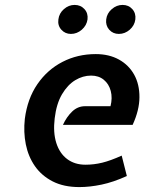

<svg xmlns="http://www.w3.org/2000/svg" viewBox="-20 -749 596 781"><path d="M303 12Q239.5 12 194.5 -11Q149.5 -34 122.2 -73Q95 -112 85 -161.8Q75 -211.5 81 -265.5Q91.5 -347.5 132 -406.5Q172.5 -465.5 234 -497.2Q295.5 -529 369.5 -529Q423.5 -529 463.8 -506.8Q504 -484.5 525.8 -445.2Q547.5 -406 547.2 -353.5Q547 -301 519.5 -241H236Q250.5 -273 273.2 -295Q296 -317 326 -317H429.5Q438 -350.5 430.5 -379Q423 -407.5 402.2 -424.5Q381.5 -441.5 350.5 -441.5Q317 -441.5 286 -422.8Q255 -404 232.2 -365.5Q209.5 -327 202.5 -268Q195.5 -210 209 -167.5Q222.5 -125 253.2 -102Q284 -79 327.5 -79Q362 -79 395.8 -87.2Q429.5 -95.5 475 -116L496 -33Q441 -8 393 2Q345 12 303 12ZM268.5 -611Q245 -611 229.5 -628.2Q214 -645.5 217.5 -670Q220.5 -695 240 -712Q259.5 -729 283.5 -729Q308 -729 323.5 -712Q339 -695 336 -670Q332.5 -645.5 312.8 -628.2Q293 -611 268.5 -611ZM463.5 -611Q439.5 -611 424.2 -628.2Q409 -645.5 412 -670Q415 -695 434.8 -712Q454.5 -729 478.5 -729Q503 -729 518.2 -712Q533.5 -695 530.5 -670Q527.5 -645.5 507.8 -628.2Q488 -611 463.5 -611Z"/></svg>

Font: Expletus Sans SemiBold
Style: Italic
Weight: 600
Italic angle: -7°
Version: Version 7.500